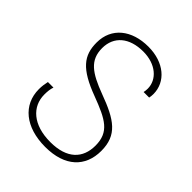

<svg xmlns="http://www.w3.org/2000/svg" viewBox="-204 -846 979 979"><g transform="rotate(45 285.0 -357.0)"><path d="M286 10C428 10 503 -64 503 -178C503 -292 437 -336 301 -386C189 -428 135 -465 135 -552C135 -636 196 -688 296 -688C387 -688 446 -635 446 -570C446 -561 445 -551 443 -543H483C485 -551 486 -562 486 -571C486 -658 411 -724 297 -724C177 -724 95 -659 95 -552C95 -459 137 -405 282 -351C404 -305 463 -274 463 -176C463 -86 408 -26 287 -26C162 -26 94 -90 94 -176C94 -198 96 -217 102 -234H62C58 -216 55 -197 55 -176C55 -63 144 10 286 10Z"/></g></svg>

Font: Noto Sans Georgian ExtraLight
Style: Regular
Weight: 200
Designer: Monotype Design Team, Akaki Razmadze
Foundry: Google LLC
Version: Version 2.005